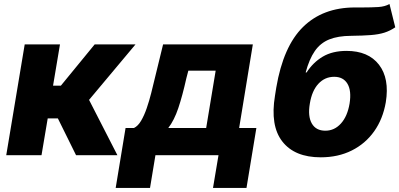

<svg xmlns="http://www.w3.org/2000/svg" viewBox="-20 -764 1965 945"><path d="M10.7 0 101.6 -545.5H275.2L241.1 -342.3H279.5L446 -545.5H647L418.3 -272.4L557.9 0H354.4L264.9 -181.1H214.8L184.3 0Z M549.4 160.9 598 -133.9H639.2Q659.1 -143.5 674.5 -169.7Q690 -196 702.2 -231.7Q714.5 -267.4 724.3 -306.3Q734 -345.2 742.2 -379.6L782.7 -545.5H1224.4L1157 -133.9H1241.8L1193.2 160.9H1028.4L1055.4 0H745L718.4 160.9ZM808.2 -133.9H994.7L1041.5 -416.2H907L897.4 -379.6Q877.8 -291.9 857.6 -231.9Q837.4 -171.9 808.2 -133.9Z M1897 -744.3 1925.4 -629.6Q1899.9 -612.2 1872 -603.3Q1844.1 -594.5 1805.4 -591.4Q1766.7 -588.4 1708.8 -587.7Q1643.5 -587.4 1600.1 -569.8Q1556.8 -552.2 1529.5 -512.8Q1502.1 -473.4 1484.4 -407.3H1489Q1521 -457 1568.7 -485.3Q1616.5 -513.5 1685.7 -513.5Q1792.6 -513.5 1845.2 -445.7Q1897.7 -377.8 1878.9 -261Q1864.7 -178.6 1821.6 -117.7Q1778.4 -56.8 1711.3 -23.3Q1644.2 10.3 1558.6 10.3Q1430.4 10.3 1369.7 -67.5Q1308.9 -145.2 1333.5 -293.3L1339.8 -333.1Q1374.3 -535.9 1471.6 -631.4Q1568.9 -726.9 1725.9 -727.3Q1735.8 -727.3 1745.4 -727.3Q1755 -727.3 1763.8 -727.3Q1808.6 -727.3 1841.8 -729.4Q1875 -731.5 1897 -744.3ZM1581.3 -120.7Q1626.1 -120.7 1658 -156.1Q1690 -191.4 1700.6 -254.3Q1710.6 -317.5 1690.2 -351.7Q1669.7 -386 1625 -386Q1578.8 -386 1547.1 -351.7Q1515.3 -317.5 1505 -254.3Q1494.3 -191.8 1514.7 -156.2Q1535.2 -120.7 1581.3 -120.7Z"/></svg>

Font: Inter UI Extra Bold
Style: Italic
Weight: 800
Italic angle: 9.39999°
Designer: Rasmus Andersson
Foundry: rsms
Version: 3.2;8d6f07862